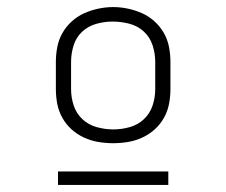

<svg xmlns="http://www.w3.org/2000/svg" viewBox="-20 -722 640 543"><path d="M300 -317Q279 -317 258 -320.5Q237 -324 217.5 -333Q198 -342 182.5 -356Q167 -370 156.5 -388.5Q146 -407 142 -428Q138 -449 138 -470V-547Q138 -568 142 -589Q146 -610 156.5 -628.5Q167 -647 183 -661.5Q199 -676 218 -684.5Q237 -693 258 -697.5Q279 -702 300 -702Q321 -702 342 -697.5Q363 -693 382 -684.5Q401 -676 417 -661.5Q433 -647 443.5 -628.5Q454 -610 458 -589Q462 -568 462 -547V-470Q462 -449 458 -428Q454 -407 443.5 -388.5Q433 -370 417.5 -356Q402 -342 382.5 -333Q363 -324 342 -320.5Q321 -317 300 -317ZM300 -356Q324 -356 347 -362.5Q370 -369 387 -385Q404 -401 411.5 -423.5Q419 -446 419 -470V-547Q419 -571 411.5 -594Q404 -617 386.5 -633Q369 -649 345.5 -655Q322 -661 298 -661Q275 -661 252 -654.5Q229 -648 212 -632Q195 -616 188 -593Q181 -570 181 -547V-470Q181 -446 188.5 -423.5Q196 -401 213 -385Q230 -369 253.5 -362.5Q277 -356 300 -356ZM144 -199V-237H456V-199Z"/></svg>

Font: Iosevka Curly Slab XLtEx
Style: Regular
Weight: 200
Width: 7
Monospace: yes
Designer: Belleve Invis
Foundry: Belleve Invis
Version: Version 11.1.0; ttfautohint (v1.8.3)